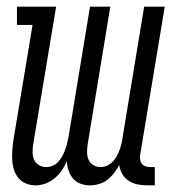

<svg xmlns="http://www.w3.org/2000/svg" viewBox="-20 -550 540 578"><path d="M87 8Q72 8 58.5 2.5Q45 -3 36 -13.5Q27 -24 22.5 -37.5Q18 -51 17 -66Q16 -81 17 -96Q18 -111 20 -126L78 -475H31V-530H149L80 -116Q78 -104 78 -92Q78 -80 82.5 -69.5Q87 -59 97 -53Q107 -47 119 -47Q129 -47 138.5 -51Q148 -55 155 -62.5Q162 -70 167 -79Q172 -88 175.5 -97.5Q179 -107 181.5 -116.5Q184 -126 186 -136L251 -530H312L244 -116Q242 -104 242 -92Q242 -80 246.5 -69.5Q251 -59 261 -53Q271 -47 283 -47Q292 -47 301.5 -51Q311 -55 318.5 -62.5Q326 -70 331 -79Q336 -88 339.5 -97.5Q343 -107 345.5 -116.5Q348 -126 349 -136L414 -530H476L402 -84Q401 -76 402 -69Q403 -62 407 -57Q411 -52 418 -49.5Q425 -47 432 -47H446V8H423Q408 8 393.5 5Q379 2 367 -6Q355 -14 348 -26.5Q341 -39 339 -53Q332 -41 323.5 -29.5Q315 -18 303.5 -9Q292 0 278 4Q264 8 251 8Q236 8 222.5 3Q209 -2 200 -12.5Q191 -23 186.5 -36.5Q182 -50 181 -65Q175 -50 166 -37Q157 -24 144.5 -13.5Q132 -3 117 2.5Q102 8 87 8Z"/></svg>

Font: Iosevka Slab Light
Style: Italic
Weight: 300
Italic angle: -9°
Monospace: yes
Designer: Belleve Invis
Foundry: Belleve Invis
Version: Version 11.1.1; ttfautohint (v1.8.3)